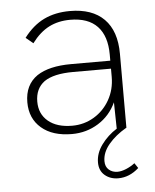

<svg xmlns="http://www.w3.org/2000/svg" viewBox="-51 -543 638 790"><g transform="rotate(-5 267.5 -147.5)"><path d="M415 -109Q390 -55 341 -24.5Q292 6 232 6Q152 6 106 -33.5Q60 -73 60 -140Q60 -212 112 -248Q162 -281 253 -281H415V-306Q415 -383 377 -423Q339 -463 265 -463Q216 -463 177.5 -443.5Q139 -424 106 -380L76 -405Q113 -454 159.5 -476.5Q206 -499 267 -499Q359 -499 408 -449.5Q457 -400 457 -306V0H456Q411 26 383 59.5Q355 93 355 129Q355 152 369.5 164.5Q384 177 405 177Q421 177 440.5 169Q460 161 477 148L491 169Q452 204 406 204Q373 204 350.5 185Q328 166 328 132Q328 94 353.5 59Q379 24 417 0ZM236 -28Q285 -28 326 -52.5Q367 -77 391 -119.5Q415 -162 415 -214V-248H259Q178 -248 139 -221Q101 -193 101 -139Q101 -88 137 -58Q173 -28 236 -28Z"/></g></svg>

Font: Hanken Grotesk ExtraLight
Style: Regular
Weight: 200
Designer: Alfredo Marco Pradil
Foundry: Hanken Design Co.
Version: Version 3.014